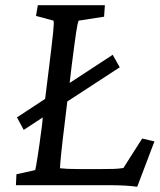

<svg xmlns="http://www.w3.org/2000/svg" viewBox="-20 -710 614 736"><path d="M506 6 572 -168 525 -179 453 -66C428 -62 405 -62 371 -62H276C249 -62 229 -63 210 -65C210 -80 217 -150 227 -229L238 -321L439 -452L412 -500L247 -392L255 -460C270 -576 276 -623 282 -631L379 -646L382 -690H125L118 -649L185 -631C189 -622 182 -568 169 -460L153 -331L45 -260L71 -212L144 -260L141 -229C127 -122 118 -69 115 -58L43 -42L41 0H410C439 0 480 2 506 6Z"/></svg>

Font: TPK Tissa Web
Style: Italic
Weight: 400
Italic angle: -7°
Designer: Jacques Le Bailly, Suppakit Chalermlarp | Katatrad Co.,Ltd.
Foundry: Jacques Le Bailly, Cadson Demak Co.,Ltd.
Version: Version 5.000;Glyphs 3.1.2 (3151)